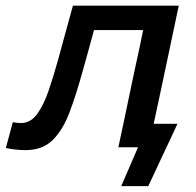

<svg xmlns="http://www.w3.org/2000/svg" viewBox="-62 -517 688 674"><path d="M27.5 10Q12 10 -8 8Q-28 6 -41.5 2.5L-17 -88Q-9.5 -86.5 -1.2 -85.8Q7 -85 11.5 -85Q45.5 -85 68.8 -117.2Q92 -149.5 109 -199.8Q126 -250 141 -304Q154.5 -353.5 168 -402.8Q181.5 -452 194 -497H565.5Q554 -443 543 -390.5Q532 -337.5 517 -267.5L506.5 -218Q498.5 -180.5 491.5 -147.5Q484.5 -114.5 477.5 -82.5H561Q548 -55 535 -26.5Q521.5 2 508.5 29.5Q496 56 483.5 83Q471 110 458.5 136.5H363.5L422.5 0H353.5Q365 -54.5 376 -105.5Q386.5 -156.5 399.5 -218L410 -267.5Q419.5 -310.5 426.8 -345Q434 -379.5 440.5 -411.5H268Q257.5 -374 247.5 -336.5Q237 -298.5 227 -263Q205 -183.5 181.8 -122Q158.5 -60.5 122.8 -25.2Q87 10 27.5 10Z"/></svg>

Font: Heraclito Medium
Style: Italic
Weight: 500
Italic angle: -12°
Designer: Kostas Bartsokas (font) & Cristiano Sobral (main changes)
Foundry: Kostas Bartsokas (font) & Cristiano Sobral (main changes)
Version: Version 1.00;July 8, 2020;FontCreator 13.0.0.2655 64-bit